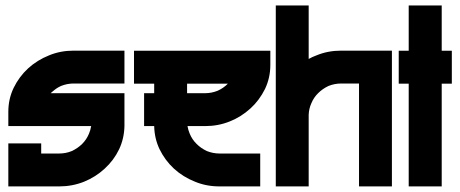

<svg xmlns="http://www.w3.org/2000/svg" viewBox="-20 -667 1646 687"><path d="M425.3 -333.5V-215.8Q424.3 -171.4 406.2 -132.8Q387.2 -93.3 354.5 -63.5Q322.3 -33.7 280.3 -16.6Q238.3 0 191.4 0H9.8V-153.8H127.4V-117.7H191.4Q215.8 -117.7 236.8 -126.5Q257.8 -136.2 273.9 -151.9Q289.6 -167.5 298.3 -188.5Q303.7 -200.7 306.2 -215.8H9.8V-267.1Q9.8 -313 28.8 -352.5Q48.3 -392.6 80.6 -422.4Q113.3 -452.1 155.3 -468.8Q195.8 -485.8 243.7 -485.8H425.3V-368.2H243.7Q220.2 -368.2 198.2 -359.4Q192.4 -356.4 188.7 -354.5Q185.1 -352.5 181.6 -350.1Q178.2 -347.7 176.3 -346.2Q174.3 -344.7 169.4 -340.6Q164.6 -336.4 161.1 -333.5Z M947.3 -485.4V-434.6Q947.3 -388.7 928.2 -348.6Q907.7 -307.6 876.5 -279.3Q842.8 -248.5 801.8 -232.4Q760.7 -215.8 713.4 -215.8H650.9Q653.3 -201.7 658.7 -189Q667.5 -167.5 683.6 -151.9Q698.7 -136.7 720.2 -126.5Q742.2 -117.7 765.6 -117.7H911.1V0H765.6Q717.8 0 677.2 -17.1Q635.3 -33.7 602.5 -63.5Q570.3 -93.3 550.8 -133.3Q532.7 -171.4 531.7 -215.8H495.6V-333.5H531.7V-367.7H459.5V-485.4ZM758.8 -342.3Q780.3 -352.1 795.4 -367.7H649.4V-333.5H713.4Q736.8 -333.5 758.8 -342.3Z M1382.3 -485.8V0H1264.6V-368.2H1200.7Q1177.2 -368.2 1155.3 -359.4Q1133.8 -349.1 1118.7 -334Q1102.5 -318.4 1093.8 -296.9Q1085.4 -278.3 1084.5 -256.3V0H966.8V-647.5H1084.5V-456.1Q1098.6 -463.9 1112.3 -468.8Q1152.8 -485.8 1200.7 -485.8Z M1596.7 -485.4V-367.7H1560.5V0H1442.4V-367.7H1406.7V-485.4H1442.4V-647.5H1560.5V-485.4Z"/></svg>

Font: Sangha Kali
Style: Regular
Weight: 400
Designer: Seslavinskaya Anna
Foundry: Popkern
Version: Version 2.000;PS 002.000;hotconv 1.0.88;makeotf.lib2.5.64775